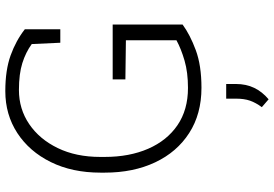

<svg xmlns="http://www.w3.org/2000/svg" viewBox="-173 -588 1022 716"><g transform="rotate(-90 338.0 -230.0)"><path d="M368.7 10.3Q271 10.3 200 -35.4Q128.9 -81.1 90.6 -162.4Q52.2 -243.7 52.2 -350.6V-366.2Q52.2 -471.7 91.6 -551.5Q130.9 -631.3 199.7 -676.3Q268.6 -721.2 356 -721.2Q434.6 -721.2 489.5 -701.4Q544.4 -681.6 586.9 -648.4V-516.1H536.6L531.7 -622.6Q501 -645 460.7 -657.7Q420.4 -670.4 360.4 -670.4Q289.6 -670.4 233.2 -632.1Q176.8 -593.8 143.8 -525.6Q110.8 -457.5 110.8 -367.2V-350.6Q110.8 -258.3 141.4 -188.2Q171.9 -118.2 229.2 -79.1Q286.6 -40 368.2 -40Q425.8 -40 469.7 -52.7Q513.7 -65.4 545.9 -83V-271.5L399.9 -273.4V-320.8H604.5V-60.1Q566.4 -32.2 509.3 -11Q452.1 10.3 368.7 10.3ZM325.7 260.7 296.4 235.4Q313 212.9 320.6 191.2Q328.1 169.4 328.1 139.6V102.5H382.8V138.7Q382.8 176.8 368.4 206.8Q354 236.8 325.7 260.7Z"/></g></svg>

Font: Roboto Slab LO Light
Style: Regular
Weight: 300
Designer: Google
Version: Version 2.000